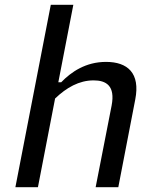

<svg xmlns="http://www.w3.org/2000/svg" viewBox="-20 -785 660 805"><path d="M139 0 211 -372C258.5 -417.5 311.5 -448 372.5 -448C424.5 -448 464 -426 448 -342.5L381 0H476L547 -367.5C569 -479 514.5 -525.5 424.5 -525.5C339.5 -525.5 278.5 -483.5 236.5 -440H224.5L287.5 -765H193L44.5 0Z"/></svg>

Font: Monaspace Neon
Style: Italic
Weight: 400
Italic angle: -11°
Designer: Riley Cran & the Lettermatic Team
Foundry: Lettermatic
Version: Version 1.200 (Monaspace Neon)